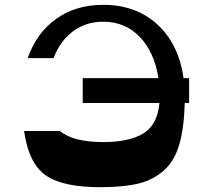

<svg xmlns="http://www.w3.org/2000/svg" viewBox="-20 -762 866 796"><path d="M764 -438V-335H746Q743 -229 722.5 -160.5Q702 -92 658 -54Q614 -16 556 -1.5Q498 13 408 14Q246 16 172.5 -33Q99 -82 80 -219H228Q283 -173 408 -173Q516 -173 574.5 -209Q633 -245 641 -335H323V-438H637Q620 -546 559.5 -609Q499 -672 408 -672Q336 -672 282.5 -632Q229 -592 202 -521H95Q131 -625 212.5 -683.5Q294 -742 408 -742Q544 -742 632.5 -660.5Q721 -579 741 -438Z"/></svg>

Font: OpenDyslexic
Style: Regular
Weight: 400
Designer: Abbie Gonzalez
Version: Version 0.920;hotconv 1.0.109;makeotfexe 2.5.65596